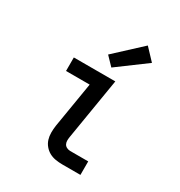

<svg xmlns="http://www.w3.org/2000/svg" viewBox="-183 -910 967 1034"><g transform="rotate(30 300.0 -392.5)"><path d="M357 0Q335 0 314 -3.5Q293 -7 275.5 -16.5Q258 -26 244.5 -42Q231 -58 225 -77.5Q219 -97 219 -118.5Q219 -140 222 -162L269 -446H122V-530H380L317 -148Q315 -136 315 -124.5Q315 -113 320 -103.5Q325 -94 335.5 -89Q346 -84 357 -84H469V0ZM324 -584 274 -636 435 -785 501 -715Z"/></g></svg>

Font: Iosevka Curly Slab MdExObl
Style: Regular
Weight: 500
Width: 7
Italic angle: -9°
Monospace: yes
Designer: Belleve Invis
Foundry: Belleve Invis
Version: Version 11.1.0; ttfautohint (v1.8.3)